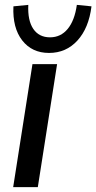

<svg xmlns="http://www.w3.org/2000/svg" viewBox="-20 -767 395 787"><path d="M34 0 113 -504H214L135 0ZM181 -550Q111 -550 71 -601.5Q31 -653 35 -741L96 -747Q93 -683 116.5 -648.5Q140 -614 185 -614Q229 -614 257.5 -648.5Q286 -683 295 -747L355 -741Q344 -652 297.5 -601Q251 -550 181 -550Z"/></svg>

Font: Mulish SemiBold
Style: Italic
Weight: 600
Italic angle: -9°
Designer: Vernon Adams
Foundry: Vernon Adams
Version: Version 3.603; ttfautohint (v1.8.3)